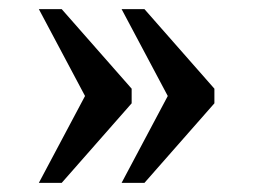

<svg xmlns="http://www.w3.org/2000/svg" viewBox="-20 -480 554 420"><path d="M246 -80 347 -270 246 -460H296L449 -286V-254L296 -80ZM65 -80 166 -270 65 -460H115L268 -286V-254L115 -80Z"/></svg>

Font: Noto Serif Gujarati
Style: Regular
Weight: 400
Designer: Universal Thirst, Indian Type Foundry and the Monotype Design Team
Foundry: Monotype Imaging Inc.
Version: Version 2.102